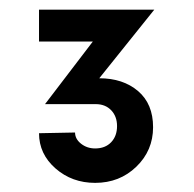

<svg xmlns="http://www.w3.org/2000/svg" viewBox="-20 -769 410 406"><path d="M189.9 -603.5Q240.2 -603.5 272 -576.4Q303.7 -549.3 303.7 -500Q303.7 -450.7 268.3 -416.5Q232.9 -382.3 181.2 -382.3Q132.3 -382.3 97.4 -412.8Q62.5 -443.4 62.5 -487.3L138.7 -488.8Q138.7 -475.1 151.4 -465.1Q164.1 -455.1 181.2 -455.1Q202.6 -455.1 215.1 -468.3Q227.5 -481.4 227.5 -502.4Q227.5 -522.9 215.1 -535.9Q202.6 -548.8 182.6 -548.8H78.6H75.2L176.3 -681.2H62.5V-748.5H306.2Z"/></svg>

Font: Now
Style: Bold
Weight: 700
Designer: Alfredo Marco Pradil
Foundry: Alfredo Marco Pradil
Version: Version 1.002;PS 001.002;hotconv 1.0.88;makeotf.lib2.5.64775